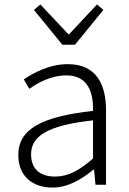

<svg xmlns="http://www.w3.org/2000/svg" viewBox="-20 -838 587 871"><path d="M218 13C287 13 350 -24 403 -68H407L413 0H461V-338C461 -456 416 -547 288 -547C202 -547 128 -505 88 -478L113 -435C151 -462 211 -496 281 -496C382 -496 404 -414 402 -335C168 -309 63 -252 63 -135C63 -35 132 13 218 13ZM230 -37C170 -37 121 -64 121 -138C121 -219 192 -269 402 -292V-119C340 -65 289 -37 230 -37ZM263 -635H320L449 -793L420 -818L294 -683H290L163 -818L134 -793Z"/></svg>

Font: Noto Sans CJK SC Light
Style: Regular
Weight: 300
Designer: Ryoko NISHIZUKA 西塚涼子 (kana, bopomofo & ideographs); Paul D. Hunt (Latin, Greek & Cyrillic); Sandoll Communications 산돌커뮤니
Foundry: Adobe
Version: Version 2.004;hotconv 1.0.118;makeotfexe 2.5.65603